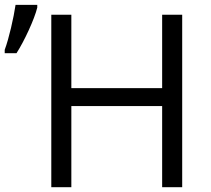

<svg xmlns="http://www.w3.org/2000/svg" viewBox="-41 -775 873 795"><path d="M-21.5 -554.7V-568.8C-3.9 -615.7 15.6 -701.7 23.4 -754.9H113.3V-743.7C101.6 -695.3 59.1 -604 27.3 -554.7ZM630.4 -713.9H713.4V0H630.4V-335.9H254.4V0H171.4V-713.9H254.4V-410.2H630.4Z"/></svg>

Font: OpenSansEmoji
Style: Regular
Weight: 400
Foundry: MorbZ
Version: Version 1.000;PS 001.000;hotconv 1.0.70;makeotf.lib2.5.58329